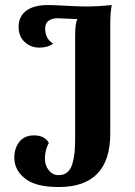

<svg xmlns="http://www.w3.org/2000/svg" viewBox="-20 -732 539 766"><path d="M213.9 14.2Q122.6 14.2 79.8 -19.8Q37.1 -53.7 37.1 -103Q37.1 -140.1 57.1 -166Q77.1 -191.9 116.2 -191.9Q157.7 -191.9 174.8 -162.1Q159.2 -132.8 159.2 -99.1Q159.2 -72.3 174.6 -52.7Q189.9 -33.2 213.9 -33.2Q234.9 -33.2 248.5 -44.7Q262.2 -56.2 268.8 -78.6Q275.4 -101.1 277.6 -124.8Q279.8 -148.4 279.8 -182.1V-590.8Q279.8 -640.6 289.1 -655.8Q281.7 -656.2 250.7 -657.5Q219.7 -658.7 210 -659.2Q189 -659.2 174.6 -649.7Q160.2 -640.1 160.2 -618.2Q160.2 -577.1 191.9 -558.1Q171.4 -542 136.2 -542Q103.5 -542 78.9 -564Q54.2 -585.9 54.2 -625Q54.2 -666 84.5 -689Q114.7 -711.9 171.9 -711.9Q190.9 -711.9 240 -709.2Q289.1 -706.5 320.8 -706.1Q370.1 -706.1 425.8 -711.9Q419.9 -681.6 419.9 -632.8V-199.2Q419.9 14.2 213.9 14.2Z"/></svg>

Font: Arima
Style: Bold
Weight: 700
Designer: Joana Correia and Natanael Gama
Foundry: NDISCOVER
Version: Version 1.100;Glyphs 3.1.2 (3151)